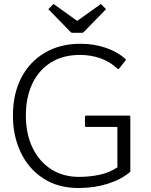

<svg xmlns="http://www.w3.org/2000/svg" viewBox="-20 -1010 760 965"><path d="M45 -429Q45 -538 87 -619Q129 -700 205.5 -745Q282 -790 384 -790Q452 -790 511 -770Q570 -750 610 -714Q614 -710 610 -705L579 -666Q576 -661 570 -665Q536 -698 487.5 -716Q439 -734 382 -734Q297 -734 236 -696Q175 -658 142.5 -589.5Q110 -521 110 -430Q110 -337 143.5 -267.5Q177 -198 237 -159.5Q297 -121 377 -121Q432 -121 482 -132Q532 -143 570 -169V-372H413Q407 -372 407 -378V-423Q407 -429 413 -429H629Q635 -429 635 -423V-147Q592 -109 523.5 -87Q455 -65 375 -65Q272 -65 198 -113Q124 -161 84.5 -243.5Q45 -326 45 -429ZM223 -964 249 -990 368 -905 487 -990 513 -964 401 -849Q397 -845 393 -845H343Q339 -845 335 -849Z"/></svg>

Font: Gowun Dodum
Style: Regular
Weight: 400
Designer: Yanghee Ryu
Foundry: Yanghee Ryu
Version: Version 2.000